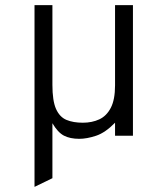

<svg xmlns="http://www.w3.org/2000/svg" viewBox="-20 -531 656 751"><path d="M115 200V-511H185V-199Q185 -136.5 199.2 -104.8Q213.5 -73 240 -62Q266.5 -51 304 -51Q340 -51 368.5 -64.2Q397 -77.5 413.5 -109.5Q430 -141.5 430 -197V-511H500V0H430V-51Q392 -12 355.8 0Q319.5 12 290 12Q254 12 230 -0.5Q206 -13 185 -49V166Z"/></svg>

Font: Overpass Mono Light Light
Style: Regular
Weight: 300
Monospace: yes
Version: Version 4.000